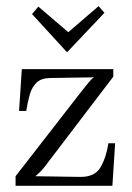

<svg xmlns="http://www.w3.org/2000/svg" viewBox="-20 -598 424 618"><path d="M30.1 0V-30.8L239.5 -300.3Q251.2 -315.4 263.1 -330Q275 -344.7 282.4 -349.1L141.2 -346.9Q112.9 -346.5 97.9 -332.2Q82.9 -317.9 75.9 -293.9Q68.9 -269.9 64.5 -240.9H41.4L50.2 -375.5H344.7V-351.3L132.7 -73Q123.6 -60.5 115.7 -51.5Q107.8 -42.5 93.9 -30.8L238.7 -28.6Q285.7 -28.2 303.8 -60Q322 -91.7 328.9 -136.8H350.6L341.8 0ZM195.1 -430.5 83.2 -552.6 103.4 -576.8 199.1 -495H200.6L297.4 -578.3L316.1 -556.7L196.6 -430.5Z"/></svg>

Font: Parastoo
Style: Regular
Weight: 400
Foundry: Saber Rastikerdar (saber.rastikerdar@gmail.com)
Version: Version 3.000